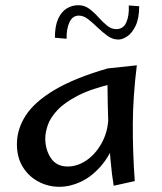

<svg xmlns="http://www.w3.org/2000/svg" viewBox="-20 -704 621 738"><path d="M208 14Q165 14 127.5 -6Q90 -26 67.5 -62.5Q45 -99 45 -150Q45 -207 78.5 -259.5Q112 -312 189 -358Q266 -404 394 -441L418 -383Q333 -364 280.5 -337Q228 -310 200.5 -280.5Q173 -251 163.5 -222.5Q154 -194 154 -172Q154 -129 175.5 -96.5Q197 -64 240 -64Q279 -64 315 -89.5Q351 -115 374.5 -161Q398 -207 397 -270L455 -319Q449 -230 425.5 -167Q402 -104 366.5 -64Q331 -24 290 -5Q249 14 208 14ZM417 10Q410 -31 405 -87Q400 -143 397.5 -201.5Q395 -260 394 -312Q393 -364 393 -399Q393 -434 394 -441L506 -453Q491 -334 490.5 -226.5Q490 -119 498 -8ZM236 -555 191 -559Q191 -604 203.5 -631.5Q216 -659 236.5 -671.5Q257 -684 281 -684Q305 -684 323.5 -670Q342 -656 358 -638Q374 -620 391 -606Q408 -592 427 -592Q454 -592 465.5 -618Q477 -644 475 -683L515 -680Q515 -634 501.5 -605.5Q488 -577 469.5 -564.5Q451 -552 435 -552Q413 -552 393.5 -566Q374 -580 355.5 -598Q337 -616 319 -630Q301 -644 283 -644Q259 -644 247 -618.5Q235 -593 236 -555Z"/></svg>

Font: Marhey Light Light
Style: Regular
Weight: 300
Version: Version 1.000